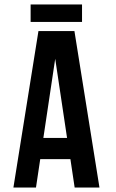

<svg xmlns="http://www.w3.org/2000/svg" viewBox="-20 -839 520 859"><path d="M425 0H314L295 -127H160L141 0H40L152 -700H313ZM174 -222H280L227 -576ZM347 -819V-741H117V-819Z"/></svg>

Font: Bebas Neue Bold
Style: Regular
Weight: 700
Designer: Ryoichi Tsunekawa & LGV (GE)
Foundry: Free Software Foundation, Inc.
Version: Version 1.003 August 13, 2016